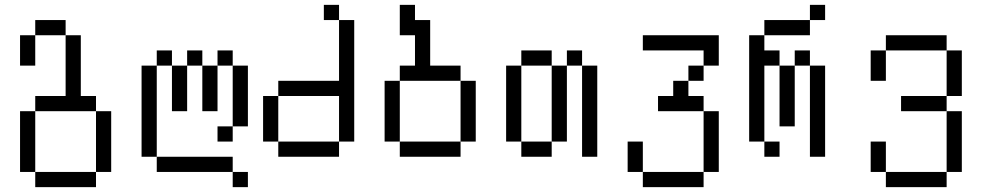

<svg xmlns="http://www.w3.org/2000/svg" viewBox="-20 -645 4040 790"><path d="M250 -500H125V-562.5H250ZM62.5 -187.5H125V62.5H62.5ZM62.5 -500H125V-375H62.5ZM125 62.5H375V125H125ZM125 -250H250V-500H312.5V-250H375V-187.5H125ZM375 -187.5H437.5V62.5H375Z M687.5 -375H625V-437.5H687.5ZM562.5 -375H625V0H562.5ZM625 0H937.5V62.5H625ZM687.5 -375H750V-187.5H687.5ZM750 -437.5H812.5V-375H750ZM812.5 -375H875V-187.5H812.5ZM875 -125H937.5V-62.5H875ZM875 -437.5H937.5V-375H875ZM937.5 62.5H1000V125H937.5ZM937.5 -375H1000V-125H937.5Z M1375 -562.5H1312.5V-625H1375ZM1062.5 -250H1125V-62.5H1062.5ZM1125 -62.5H1375V0H1125ZM1125 -312.5H1375V-562.5H1437.5V-62.5H1375V-250H1125Z M1687.5 -562.5H1750V-375H1875V-312.5H1625V-375H1687.5V-500H1625V-625H1687.5ZM1562.5 -312.5H1625V-62.5H1562.5ZM1625 -62.5H1875V0H1625ZM1875 -312.5H1937.5V-62.5H1875Z M2250 -375H2125V-437.5H2250ZM2062.5 -375H2125V-62.5H2062.5ZM2125 -62.5H2250V0H2125ZM2250 -375H2312.5V-62.5H2250ZM2312.5 -437.5H2375V-375H2312.5ZM2375 -375H2437.5V0H2375Z M2937.5 -375H2875V-437.5H2625V-500H2937.5ZM2562.5 -62.5H2625V62.5H2562.5ZM2625 62.5H2875V125H2625ZM2687.5 -250H2750V-312.5H2812.5V-250H2875V-187.5H2687.5ZM2812.5 -375H2875V-312.5H2812.5ZM2875 -187.5H2937.5V62.5H2875Z M3375 -562.5H3312.5V-625H3375ZM3062.5 -500H3125V-437.5H3187.5V-375H3125V-62.5H3062.5ZM3125 -62.5H3187.5V0H3125ZM3125 -562.5H3312.5V-500H3125ZM3187.5 -375H3250V-125H3187.5ZM3250 -437.5H3312.5V-375H3250ZM3312.5 -375H3375V0H3312.5Z M3875 -437.5H3625V-500H3875ZM3562.5 -62.5H3625V62.5H3562.5ZM3562.5 -437.5H3625V-312.5H3562.5ZM3625 62.5H3875V125H3625ZM3687.5 -250H3875V-187.5H3687.5ZM3875 -187.5H3937.5V62.5H3875ZM3875 -437.5H3937.5V-250H3875Z"/></svg>

Font: 寒蝉点阵体 16px
Style: Regular
Weight: 400
Designer: Designed by Warren2060
Foundry: ChillType
Version: Version 1.000